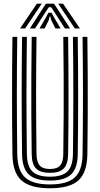

<svg xmlns="http://www.w3.org/2000/svg" viewBox="-20 -997 533 1026"><path d="M247.1 9Q140.9 9 94.3 -33.2Q47.8 -75.4 46.4 -172.4Q45.4 -246.8 44.8 -323.7Q44.2 -400.7 44.3 -479.5Q44.3 -558.4 44.8 -638.6Q45.3 -718.9 46.4 -800H72.2Q71.2 -724.7 70.6 -646.6Q70 -568.5 70 -489.3Q70 -410 70.6 -330.5Q71.2 -251.1 72.2 -172.8Q73.3 -86.3 114 -48.9Q154.7 -11.5 247.1 -11.5Q339 -11.5 379.5 -48.9Q420.1 -86.2 421.2 -172.8Q422.2 -250.5 422.8 -329Q423.4 -407.5 423.4 -486.3Q423.4 -565 422.8 -643.6Q422.3 -722.2 421.2 -800H446.9Q448.3 -696.3 448.8 -591.4Q449.3 -486.6 448.9 -381.6Q448.4 -276.6 446.9 -172.4Q445.5 -75.4 399.2 -33.2Q352.8 9 247.1 9ZM247.1 -32.1Q168.3 -32.1 133.6 -64.9Q99 -97.7 97.9 -173.1Q96.9 -252.8 96.3 -331.5Q95.7 -410.1 95.7 -488.3Q95.7 -566.4 96.3 -644.3Q97 -722.2 97.9 -800H123.6Q122.7 -723.1 122.1 -645.2Q121.4 -567.3 121.4 -488.7Q121.4 -410.1 122 -331.2Q122.6 -252.4 123.6 -173.5Q124.6 -108.7 153.2 -80.7Q181.9 -52.8 247.1 -52.8Q311.8 -52.8 340.3 -80.7Q368.8 -108.7 369.7 -173.5Q370.8 -251.1 371.3 -329.6Q371.9 -408 371.9 -486.6Q371.9 -565.2 371.4 -643.7Q370.8 -722.2 369.7 -800H395.4Q396.6 -721.1 397.1 -642.7Q397.6 -564.2 397.6 -485.8Q397.6 -407.4 397.2 -329.2Q396.7 -251.1 395.4 -173.1Q394.5 -97.7 360 -64.9Q325.4 -32.1 247.1 -32.1ZM247.1 -73.3Q195.6 -73.3 172.8 -96.6Q150 -119.9 149.4 -173.9Q147.9 -279.7 147.4 -384Q146.9 -488.3 147.5 -592.2Q148 -696.1 149.4 -800H175.1Q174.2 -724.6 173.5 -646.6Q172.9 -568.5 172.9 -489.4Q172.9 -410.2 173.5 -331Q174.1 -251.7 175.1 -174.1Q175.6 -131.4 192.3 -112.6Q209 -93.9 247.1 -93.9Q284.9 -93.9 301.3 -112.6Q317.7 -131.4 318.2 -174.1Q319.7 -278.2 320.2 -382.7Q320.7 -487.2 320.2 -591.7Q319.7 -696.3 318.2 -800H344Q345.1 -720.9 345.6 -642.4Q346.2 -564 346.2 -485.7Q346.2 -407.5 345.7 -329.6Q345.2 -251.7 344 -173.9Q343.3 -119.8 320.6 -96.6Q298 -73.3 247.1 -73.3ZM87.3 -845 177 -977.4H203.2L114.2 -845ZM139.5 -845 225.3 -977.4H268.8L354.5 -845H326.8L274.7 -926.3L253.3 -958.6H240.9L219.3 -926.1L167.3 -845ZM191 -845 226 -905 238.2 -929.1H255.9L268.3 -905L303.9 -845H276.2L253 -891L248.9 -909.3H245.3L241.3 -891L218.7 -845ZM379.9 -845 290.9 -977.4H317L406.8 -845Z"/></svg>

Font: Big Shoulders Inline Text SC Thin
Style: Regular
Weight: 100
Designer: Patric King
Foundry: XO Type Co
Version: Version 2.002